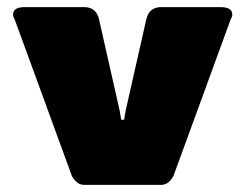

<svg xmlns="http://www.w3.org/2000/svg" viewBox="-20 -520 690 540"><path d="M16.7 -479.2Q16.7 -500 50 -500H216.7Q250 -500 258.3 -466.7L316.7 -208.3L320.8 -183.3H325H329.2L333.3 -208.3L391.7 -466.7Q400 -500 433.3 -500H600Q633.3 -500 633.3 -479.2Q633.3 -473.3 629.2 -466.7L470.8 -33.3Q468.3 -22.5 457.9 -11.2Q447.5 0 433.3 0H325H216.7Q202.5 0 192.1 -11.2Q181.7 -22.5 179.2 -33.3L20.8 -466.7Q16.7 -473.3 16.7 -479.2Z"/></svg>

Font: BoonTook Mon
Style: Regular
Weight: 400
Designer: Sungsit Sawaiwan
Foundry: FontUni
Version: Version 3.0